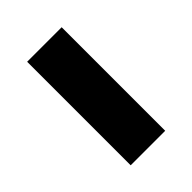

<svg xmlns="http://www.w3.org/2000/svg" viewBox="4 -350 557 557"><g transform="rotate(45 283.0 -71.0)"><path d="M70.8 -141.6H495.6V0H70.8Z"/></g></svg>

Font: Blazma
Style: Regular
Weight: 400
Designer: GGBotNet
Version: 1.00